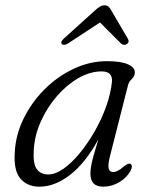

<svg xmlns="http://www.w3.org/2000/svg" viewBox="-20 -693 559 722"><path d="M393.5 -105.5Q385.5 -73.5 388.5 -59.8Q391.5 -46 406 -46Q422 -46 447 -68Q462.5 -80.5 470 -77Q481 -71 471 -51Q457.5 -25.5 429 -8.2Q400.5 9 368.5 9Q320 9 320 -39.5Q320 -51.5 322.2 -66.2Q324.5 -81 331 -105Q337.5 -129 350 -169.5Q302.5 -81.5 244.5 -36.2Q186.5 9 128.5 9Q83 9 57 -21Q31 -51 35.5 -119.5Q38.5 -185 68.5 -246.5Q98.5 -308 147.2 -356.8Q196 -405.5 256.8 -434.2Q317.5 -463 382.5 -463Q435 -463 461.5 -451Q488 -439 487 -419.5Q486 -405 475.8 -396Q465.5 -387 461.5 -373ZM107 -129Q103.5 -77.5 118.2 -57.2Q133 -37 161.5 -37Q188.5 -37 219.2 -58.8Q250 -80.5 280.2 -117.5Q310.5 -154.5 336.5 -200Q362.5 -245.5 379.5 -293.5Q396.5 -341.5 401 -385Q404.5 -424.5 362.5 -424.5Q319 -424.5 275.2 -399.5Q231.5 -374.5 194.5 -332Q157.5 -289.5 133.8 -236.8Q110 -184 107 -129ZM456.5 -527Q445.5 -520.5 435 -529.5L356 -608.5L235.5 -529.5Q220 -520.5 213 -527Q206 -534.5 219.5 -547.5L338 -654.5Q347.5 -663.5 355.8 -668.2Q364 -673 373 -673Q382.5 -673 387.8 -668.2Q393 -663.5 398 -654.5L461 -547Q468 -534.5 456.5 -527Z"/></svg>

Font: Fraunces 9pt S050 Light
Style: Italic
Weight: 300
Italic angle: -16°
Version: Version 1.000; ttfautohint (v1.8.3)